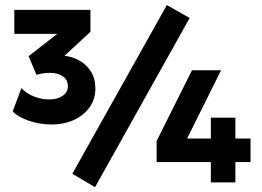

<svg xmlns="http://www.w3.org/2000/svg" viewBox="-20 -740 1062 779"><path d="M188 -235Q140 -235 96 -250.5Q52 -266 31.5 -288L67 -382.5Q85.5 -361.5 116.8 -349Q148 -336.5 179.5 -336.5Q212.5 -336.5 234 -351.2Q255.5 -366 255.5 -389.5Q255.5 -416 235.2 -430.2Q215 -444.5 182.5 -444.5Q171.5 -444.5 157.8 -442.8Q144 -441 128 -436.5L96 -512L212 -602.5H38V-700H347V-611L241.5 -513.5Q273 -510.5 301.8 -494.5Q330.5 -478.5 348.8 -450Q367 -421.5 367 -380.5Q367 -338.5 344 -305.5Q321 -272.5 280.8 -253.8Q240.5 -235 188 -235ZM835.5 0V-82.5H615.5V-168L759 -455H877L739 -178H835.5V-262.5H935V-178H996.5V-82.5H935V0ZM365.5 19.5 273.5 -35 657 -719.5 749.5 -667Z"/></svg>

Font: Geologica ExtraBold
Style: Regular
Weight: 800
Designer: Sindre Bremnes, Frode Helland
Foundry: Monokrom Skriftforlag AS
Version: Version 1.010;gftools[0.9.28]